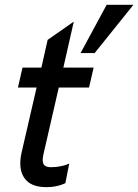

<svg xmlns="http://www.w3.org/2000/svg" viewBox="-20 -769 575 799"><path d="M315.4 -548.3 423.8 -749H535.2L374 -548.3ZM64.5 -89.4Q64.5 -111.3 70.3 -136.2L132.3 -404.8H54.7L73.7 -487.8H152.3L178.2 -603L287.1 -679.2L243.7 -487.8H369.6L350.6 -404.8H224.6L160.6 -126Q157.7 -112.8 157.7 -103Q157.7 -86.4 166.5 -79.8Q175.3 -73.2 191.4 -73.2Q212.9 -73.2 230 -76.7Q247.1 -80.1 257.6 -84Q268.1 -87.9 268.1 -88.4L252 -6.8Q252 -6.3 241 -2Q230 2.4 212.6 6.1Q195.3 9.8 173.3 9.8Q118.2 9.8 91.3 -16.6Q64.5 -43 64.5 -89.4Z"/></svg>

Font: Acari Sans Medium
Style: Italic
Weight: 500
Italic angle: -13°
Designer: Alfredo Marco Pradil and Stefan Peev
Foundry: Hanken Design Co.
Version: Version 1.045